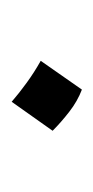

<svg xmlns="http://www.w3.org/2000/svg" viewBox="67 -226 164 339"><g transform="rotate(90 149.5 -57.0)"><path d="M138.7 -119.1Q159.2 -111.3 177.7 -96.9Q196.3 -82.5 211.4 -67.4L160.2 4.9Q145 -8.3 126.5 -21.7Q107.9 -35.2 87.9 -46.4Z"/></g></svg>

Font: Pinar DS1-Light
Style: Regular
Weight: 300
Designer: Amin Abedi
Version: Version 2.000